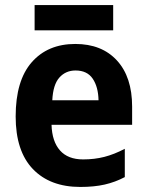

<svg xmlns="http://www.w3.org/2000/svg" viewBox="-20 -730 582 760"><path d="M278 -556Q383 -556 443 -490.5Q503 -425 503 -308V-236H184Q186 -170 217.5 -134.5Q249 -99 309 -99Q354 -99 393 -109Q432 -119 474 -141V-29Q436 -9 394.5 0.5Q353 10 298 10Q178 10 110 -61Q42 -132 42 -269Q42 -411 105.5 -483.5Q169 -556 278 -556ZM279 -451Q240 -451 215 -423Q190 -395 187 -333H370Q369 -386 347 -418.5Q325 -451 279 -451ZM428 -710V-610H117V-710Z"/></svg>

Font: Noto Sans Ethiopic SemiCondensed
Style: Bold
Weight: 700
Width: 4
Designer: Monotype Design Team
Foundry: Monotype Imaging Inc.
Version: Version 2.102; ttfautohint (v1.8.4.7-5d5b)